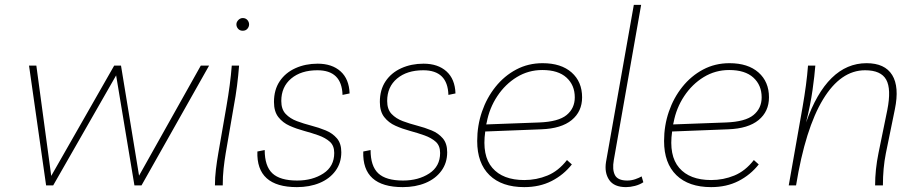

<svg xmlns="http://www.w3.org/2000/svg" viewBox="-20 -760 3756 787"><path d="M803 -491H837L560 0H531L456 -451L198 0H169L99 -491H129L190 -39L448 -491H476L550 -40Z M861 0Q861 -32 865 -65.5Q869 -99 875 -133L908 -323Q916 -369 921.5 -410.5Q927 -452 930 -491H960Q957 -451 951.5 -408Q946 -365 938 -323L905 -131Q900 -101 896.5 -69Q893 -37 893 0ZM975 -634Q963 -634 956 -642Q949 -650 949 -660Q949 -670 957 -678Q965 -686 975 -686Q987 -686 994 -678Q1001 -670 1001 -660Q1001 -650 994 -642Q987 -634 975 -634Z M1197 7Q1030 7 1035 -139L1065 -145Q1065 -79 1096.5 -49.5Q1128 -20 1198 -20Q1261 -20 1305.5 -49Q1350 -78 1350 -133Q1350 -163 1332 -179Q1314 -195 1286 -205Q1258 -215 1226.5 -223.5Q1195 -232 1167 -244.5Q1139 -257 1121 -280Q1103 -303 1103 -342Q1103 -392 1126.5 -427Q1150 -462 1191 -480.5Q1232 -499 1282 -499Q1341 -499 1376 -467.5Q1411 -436 1413 -377L1384 -371Q1381 -472 1281 -472Q1214 -472 1173.5 -438Q1133 -404 1133 -346Q1133 -312 1151 -293Q1169 -274 1197 -263.5Q1225 -253 1256 -245Q1287 -237 1315 -225.5Q1343 -214 1361 -193Q1379 -172 1379 -136Q1379 -92 1355 -59.5Q1331 -27 1290 -10Q1249 7 1197 7Z M1631 7Q1464 7 1469 -139L1499 -145Q1499 -79 1530.5 -49.5Q1562 -20 1632 -20Q1695 -20 1739.5 -49Q1784 -78 1784 -133Q1784 -163 1766 -179Q1748 -195 1720 -205Q1692 -215 1660.5 -223.5Q1629 -232 1601 -244.5Q1573 -257 1555 -280Q1537 -303 1537 -342Q1537 -392 1560.5 -427Q1584 -462 1625 -480.5Q1666 -499 1716 -499Q1775 -499 1810 -467.5Q1845 -436 1847 -377L1818 -371Q1815 -472 1715 -472Q1648 -472 1607.5 -438Q1567 -404 1567 -346Q1567 -312 1585 -293Q1603 -274 1631 -263.5Q1659 -253 1690 -245Q1721 -237 1749 -225.5Q1777 -214 1795 -193Q1813 -172 1813 -136Q1813 -92 1789 -59.5Q1765 -27 1724 -10Q1683 7 1631 7Z M2129 7Q2037 7 1986.5 -42Q1936 -91 1936 -182Q1936 -245 1955.5 -302Q1975 -359 2011 -404Q2047 -449 2096 -475Q2145 -501 2204 -501Q2280 -501 2323 -463Q2366 -425 2366 -361Q2366 -303 2323.5 -268Q2281 -233 2199 -230L1969 -221Q1955 -122 1998 -72Q2041 -22 2129 -22Q2179 -22 2224 -40.5Q2269 -59 2304 -104L2324 -86Q2290 -43 2241 -18Q2192 7 2129 7ZM1975 -258 1973 -250 2190 -258Q2269 -261 2302.5 -288.5Q2336 -316 2336 -361Q2336 -411 2302 -442Q2268 -473 2203 -473Q2146 -473 2098.5 -444Q2051 -415 2018.5 -366Q1986 -317 1975 -258Z M2546 7Q2497 7 2477 -22.5Q2457 -52 2464 -96L2578 -740H2608L2496 -104Q2489 -65 2500.5 -42.5Q2512 -20 2551 -20Q2568 -20 2584 -25.5Q2600 -31 2610 -37L2617 -13Q2602 -3 2582.5 2Q2563 7 2546 7Z M2895 7Q2803 7 2752.5 -42Q2702 -91 2702 -182Q2702 -245 2721.5 -302Q2741 -359 2777 -404Q2813 -449 2862 -475Q2911 -501 2970 -501Q3046 -501 3089 -463Q3132 -425 3132 -361Q3132 -303 3089.5 -268Q3047 -233 2965 -230L2735 -221Q2721 -122 2764 -72Q2807 -22 2895 -22Q2945 -22 2990 -40.5Q3035 -59 3070 -104L3090 -86Q3056 -43 3007 -18Q2958 7 2895 7ZM2741 -258 2739 -250 2956 -258Q3035 -261 3068.5 -288.5Q3102 -316 3102 -361Q3102 -411 3068 -442Q3034 -473 2969 -473Q2912 -473 2864.5 -444Q2817 -415 2784.5 -366Q2752 -317 2741 -258Z M3213 0 3270 -323Q3278 -369 3283.5 -410.5Q3289 -452 3292 -491H3322Q3319 -451 3310.5 -390.5Q3302 -330 3284 -258Q3370 -501 3532 -501Q3607 -501 3637 -452.5Q3667 -404 3648 -312L3611 -131Q3599 -71 3599 0H3567Q3567 -32 3570.5 -65.5Q3574 -99 3581 -133L3617 -309Q3634 -395 3612.5 -433.5Q3591 -472 3526 -472Q3426 -472 3353.5 -352.5Q3281 -233 3243 0Z"/></svg>

Font: Livvic Thin
Style: Italic
Weight: 250
Italic angle: -10°
Designer: Jacques Le Bailly, Baron von Fonthausen
Version: Version 1.001; ttfautohint (v1.8.2)